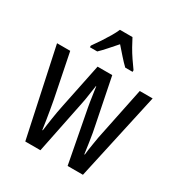

<svg xmlns="http://www.w3.org/2000/svg" viewBox="-178 -893 962 1021"><g transform="rotate(30 302.5 -383.0)"><path d="M322 -325Q319 -339 317 -354Q315 -369 312.5 -384.5Q310 -400 308 -414.5Q306 -429 304 -443H302Q300 -428 297.5 -413Q295 -398 293 -383Q291 -368 288.5 -353.5Q286 -339 283 -325L217 0H124L9 -537H90L144 -269Q149 -242 154 -213Q159 -184 163.5 -155.5Q168 -127 172 -98H175Q177 -116 180 -135.5Q183 -155 186 -176Q189 -197 193 -219Q197 -241 202 -265L258 -537H348L403 -264Q407 -246 411.5 -221Q416 -196 420.5 -165Q425 -134 430 -98H433Q434 -111 436.5 -128.5Q439 -146 442.5 -167Q446 -188 450 -212L517 -537H596L478 0H384ZM340 -766Q351 -744 366 -717.5Q381 -691 399 -664.5Q417 -638 433 -616V-606H388Q367 -626 346 -650Q325 -674 302 -700Q279 -674 256.5 -648.5Q234 -623 216 -606H171V-616Q189 -641 206.5 -667.5Q224 -694 239 -719.5Q254 -745 263 -766Z"/></g></svg>

Font: Noto Sans ExtraCondensed
Style: Regular
Weight: 400
Width: 2
Designer: Monotype Design Team
Foundry: Monotype Imaging Inc.
Version: Version 2.013